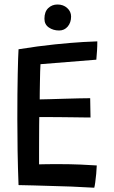

<svg xmlns="http://www.w3.org/2000/svg" viewBox="-20 -850 518 875"><path d="M409.5 5.5Q355.5 2.5 304.2 0.2Q253 -2 198.5 -3Q166.5 -4 131.5 -5Q96.5 -6 64.5 -6.5Q61.5 -85 60.2 -161.5Q59 -238 59 -307Q59 -431.5 60.8 -513.2Q62.5 -595 64.5 -625.5Q154 -640 230.5 -647.8Q307 -655.5 358.5 -658.5Q410 -661.5 423.5 -661.5Q423.5 -638.5 422.2 -619.5Q421 -600.5 419 -578L164.5 -557.5Q163.5 -546 163 -524Q162.5 -502 162 -477Q161.5 -452 161.2 -430Q161 -408 161 -397Q175.5 -397 206.2 -398Q237 -399 273.5 -400Q310 -401 342 -401.8Q374 -402.5 391 -402.5L392.5 -314.5Q385 -314.5 362.5 -314.8Q340 -315 309.8 -315.5Q279.5 -316 248.5 -316.2Q217.5 -316.5 193.2 -316.5Q169 -316.5 159 -316.5Q158.5 -308 158.5 -281Q158.5 -254 158.2 -219.2Q158 -184.5 158 -152Q158 -119.5 158 -101Q168.5 -101.5 196.8 -101.8Q225 -102 249.5 -102Q298.5 -102 347.2 -100Q396 -98 421 -96Q420.5 -79 418.5 -57.8Q416.5 -36.5 414 -18.5Q411.5 -0.5 409.5 5.5ZM242 -829.5Q268.5 -829.5 286.2 -813.5Q304 -797.5 304 -774.5Q304 -747.5 288.8 -729.2Q273.5 -711 249.5 -711Q222.5 -711 202.5 -724.8Q182.5 -738.5 182.5 -764.5Q182.5 -796.5 199.8 -813Q217 -829.5 242 -829.5Z"/></svg>

Font: Grandstander
Style: Regular
Weight: 400
Designer: Tyler Finck
Foundry: Etcetera Type Co
Version: Version 1.200; ttfautohint (v1.8.3)